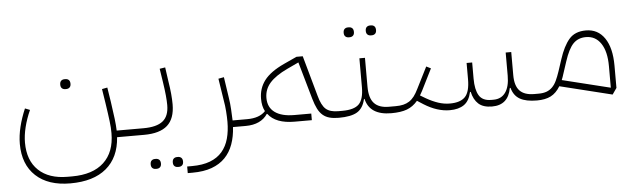

<svg xmlns="http://www.w3.org/2000/svg" viewBox="-48 -685 3622 1099"><g transform="rotate(-5 1763.5 -135.5)"><path d="M317 240Q190 240 119 174Q48 108 48 -10Q48 -57 60.5 -108Q73 -159 95 -210L123 -199Q101 -150 89.5 -103Q78 -56 78 -15Q78 88 137.5 144.5Q197 201 304 201H330Q449 201 512.5 142Q576 83 576 -26Q576 -42 575 -58.5Q574 -75 571.5 -95Q569 -115 565.5 -140.5Q562 -166 557 -199L544 -282L575 -288L588 -205Q597 -144 601.5 -106Q606 -68 607 -38H739V-12L727 0H606Q598 116 524 178Q450 240 317 240ZM335 -300Q323 -300 315.5 -307Q308 -314 308 -328Q308 -343 315.5 -350Q323 -357 335 -357H340Q352 -357 359.5 -350Q367 -343 367 -328Q367 -314 359.5 -307Q352 -300 340 -300Z M727 -26 739 -38H761Q837 -38 872.5 -66.5Q908 -95 908 -158Q908 -181 905 -213Q902 -245 895 -291L883 -369L915 -374L926 -296Q933 -253 936 -220Q939 -187 939 -160Q939 -78 895.5 -39Q852 0 761 0H727ZM938 200Q926 200 918.5 193Q911 186 911 172Q911 157 918.5 150Q926 143 938 143H943Q955 143 962.5 150Q970 157 970 172Q970 186 962.5 193Q955 200 943 200ZM811 200Q799 200 791.5 193Q784 186 784 172Q784 157 791.5 150Q799 143 811 143H816Q828 143 835.5 150Q843 157 843 172Q843 186 835.5 193Q828 200 816 200Z M991 202H1018Q1080 202 1123 185.5Q1166 169 1192.5 138Q1219 107 1231 63.5Q1243 20 1243 -33Q1243 -60 1240.5 -94Q1238 -128 1233 -154L1213 -283L1245 -289L1263 -168Q1268 -137 1270 -102Q1272 -67 1273 -38H1357V-12L1344 0H1272Q1269 54 1253 98.5Q1237 143 1206.5 174.5Q1176 206 1129.5 223Q1083 240 1018 240H991Z M1345 -26 1357 -38Q1428 -38 1462 -75Q1446 -104 1446 -147Q1446 -207 1480.5 -252.5Q1515 -298 1595 -335L1669 -369H1705L1770 -136Q1785 -80 1809 -59Q1833 -38 1880 -38H1892V-12L1880 0Q1850 0 1827.5 -6Q1805 -12 1788.5 -26Q1772 -40 1760 -63.5Q1748 -87 1738 -122L1677 -336L1611 -305Q1543 -273 1510 -236Q1477 -199 1477 -149Q1477 -95 1516 -66.5Q1555 -38 1628 -38H1725V0H1626Q1518 0 1474 -58H1471Q1453 -30 1421 -15Q1389 0 1345 0Z M1880 -26 1892 -38H1903Q1972 -38 1999.5 -66Q2027 -94 2027 -163V-329H2059V-163Q2059 -98 2086.5 -68Q2114 -38 2171 -38H2194V-12L2182 0Q2058 0 2036 -95H2033Q2021 -42 1986 -21Q1951 0 1880 0ZM2104 -454Q2092 -454 2084.5 -461Q2077 -468 2077 -482Q2077 -497 2084.5 -504Q2092 -511 2104 -511H2109Q2121 -511 2128.5 -504Q2136 -497 2136 -482Q2136 -468 2128.5 -461Q2121 -454 2109 -454ZM1977 -454Q1965 -454 1957.5 -461Q1950 -468 1950 -482Q1950 -497 1957.5 -504Q1965 -511 1977 -511H1982Q1994 -511 2001.5 -504Q2009 -497 2009 -482Q2009 -468 2001.5 -461Q1994 -454 1982 -454Z M2182 -26 2194 -38H2210Q2235 -38 2254 -42.5Q2273 -47 2288.5 -57Q2304 -67 2317 -84Q2330 -101 2342 -126L2404 -249L2430 -236L2368 -112L2354 -87L2386 -68Q2421 -48 2454 -37Q2487 -26 2521 -26Q2581 -26 2608.5 -54.5Q2636 -83 2636 -156V-249H2668V-156Q2668 -93 2688 -59.5Q2708 -26 2758 -26H2771Q2816 -26 2840 -59.5Q2864 -93 2864 -156V-289H2896V-156Q2896 -95 2923 -66.5Q2950 -38 3007 -38H3031V-12L3019 0Q2956 0 2921 -20Q2886 -40 2874 -85H2870Q2853 12 2760 12Q2709 12 2682 -12.5Q2655 -37 2645 -82H2641Q2630 -31 2599 -9.5Q2568 12 2517 12Q2445 12 2370 -35L2334 -58Q2307 -26 2272 -13Q2237 0 2182 0Z M3153 -70Q3130 -32 3098.5 -16Q3067 0 3019 0V-26L3031 -38Q3058 -38 3077 -45Q3096 -52 3110.5 -66.5Q3125 -81 3135.5 -103.5Q3146 -126 3156 -156L3178 -223Q3202 -297 3235.5 -336Q3269 -375 3332 -375Q3401 -375 3439.5 -318.5Q3478 -262 3478 -160V-32L3453 4ZM3183 -141Q3180 -130 3176.5 -121Q3173 -112 3170 -104L3446 -36V-160Q3446 -244 3415 -290.5Q3384 -337 3329 -337Q3284 -337 3256 -308Q3228 -279 3205 -208Z"/></g></svg>

Font: IBM Plex Sans Arabic ExtraLight
Style: Regular
Weight: 200
Designer: Mike Abbink, Paul van der Laan, Pieter van Rosmalen, Wael Morcos, Khajak Apelian
Foundry: Bold Monday
Version: Version 1.1